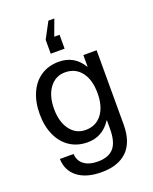

<svg xmlns="http://www.w3.org/2000/svg" viewBox="-174 -869 921 1157"><g transform="rotate(-20 286.5 -291.0)"><path d="M408 -434H410V-508H495V-31Q495 80 438 136.5Q381 193 273 193Q176 193 120.5 150Q65 107 63 32H151Q153 76 185.5 100.5Q218 125 274 125Q343 125 376 87Q409 49 409 -35V-90H407Q352 -5 256 -5Q191 -5 142.5 -37Q94 -69 67.5 -127.5Q41 -186 41 -263Q41 -341 67.5 -399.5Q94 -458 142.5 -489.5Q191 -521 256 -521Q356 -521 408 -434ZM133 -263Q133 -180 170.5 -129.5Q208 -79 270 -79Q336 -79 374 -128.5Q412 -178 412 -263Q412 -349 374 -398.5Q336 -448 270 -448Q208 -448 170.5 -397.5Q133 -347 133 -263ZM317 -672V-583H228V-672L283 -775H321L283 -672Z"/></g></svg>

Font: CST
Style: Regular
Weight: 400
Version: Version 1.00